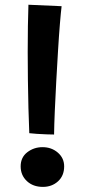

<svg xmlns="http://www.w3.org/2000/svg" viewBox="-20 -756 394 790"><path d="M202.5 -202.5Q191.5 -202.5 171.8 -203.2Q152 -204 132.2 -205.2Q112.5 -206.5 100.5 -208Q98.5 -255.5 97 -311.5Q95.5 -367.5 94.8 -426.5Q94 -485.5 94 -542.5Q94 -599.5 94.8 -649.2Q95.5 -699 97 -736.5L233.5 -730.5Q230.5 -706 226.5 -657.8Q222.5 -609.5 218.8 -548Q215 -486.5 211.5 -422Q208 -357.5 205.5 -299.8Q203 -242 202.5 -202.5ZM156.5 13Q116 13 90.5 -11Q65 -35 65 -71.5Q65 -108.5 92.2 -129.5Q119.5 -150.5 155 -150.5Q192 -150.5 218 -128Q244 -105.5 244 -71.5Q244 -33 218.8 -10Q193.5 13 156.5 13Z"/></svg>

Font: Grandstander Thin Medium
Style: Regular
Weight: 500
Version: Version 1.200